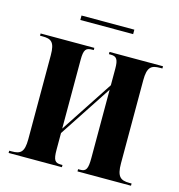

<svg xmlns="http://www.w3.org/2000/svg" viewBox="-100 -745 774 832"><g transform="rotate(15 287.5 -328.5)"><path d="M164 -637H401V-657H164ZM13 0H252V-10H245C218 -10 210 -20 210 -68V-142L365 -378V-72C365 -23 358 -10 332 -10H322V0H562V-10H552C512 -10 495 -23 495 -83V-455C495 -515 512 -526 552 -526H562V-536H322V-526H331C357 -526 365 -513 365 -472V-398L210 -162V-470C210 -517 219 -526 247 -526H254V-536H13V-526H24C63 -526 80 -516 80 -456V-80C80 -20 63 -10 24 -10H13Z"/></g></svg>

Font: Noto Serif Display ExtraCondensed
Style: Bold
Weight: 700
Width: 2
Designer: Monotype Design Team
Foundry: Monotype Imaging Inc.
Version: Version 2.009